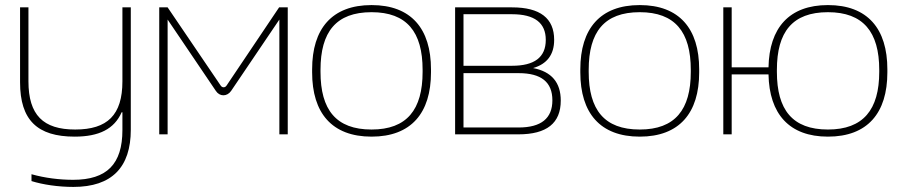

<svg xmlns="http://www.w3.org/2000/svg" viewBox="-20 -529 3555 756"><path d="M495 -18V-500H462V-209C462 -76 403 -19 276 -19C150 -19 92 -76 92 -209V-500H59V-205C59 -56 127 9 274 9C370 9 430 -21 459 -87H462V-17C462 117 401 179 268 179C215 179 157 172 104 157V184C149 198 209 207 269 207C421 207 495 129 495 -18Z M607 -500V0H640V-452L830 -171C845 -148 874 -148 890 -171L1080 -452V0H1113V-500H1079L872 -192C866 -183 855 -183 849 -192L640 -500Z M1209 -256V-244C1209 -84 1287 9 1443 9C1599 9 1677 -84 1677 -244V-256C1677 -416 1599 -509 1443 -509C1287 -509 1209 -416 1209 -256ZM1242 -246V-254C1242 -403 1303 -481 1443 -481C1582 -481 1644 -403 1644 -254V-246C1644 -97 1582 -19 1443 -19C1303 -19 1242 -97 1242 -246Z M1772 0H2021C2133 0 2188 -44 2188 -133C2188 -204 2152 -247 2079 -261C2134 -277 2162 -314 2162 -372C2162 -457 2107 -500 1996 -500H1772ZM1805 -27V-241H2022C2111 -241 2155 -206 2155 -134C2155 -63 2111 -27 2022 -27ZM1805 -270V-473H1996C2085 -473 2129 -439 2129 -372C2129 -303 2084 -270 1996 -270Z M2265 -256V-244C2265 -84 2343 9 2499 9C2655 9 2733 -84 2733 -244V-256C2733 -416 2655 -509 2499 -509C2343 -509 2265 -416 2265 -256ZM2298 -246V-254C2298 -403 2359 -481 2499 -481C2638 -481 2700 -403 2700 -254V-246C2700 -97 2638 -19 2499 -19C2359 -19 2298 -97 2298 -246Z M2828 0H2861V-236H3006C3009 -81 3087 9 3240 9C3396 9 3474 -84 3474 -244V-256C3474 -416 3396 -509 3240 -509C3087 -509 3009 -419 3006 -264H2861V-500H2828ZM3039 -246V-254C3039 -403 3100 -481 3240 -481C3379 -481 3442 -403 3442 -254V-246C3442 -97 3379 -19 3240 -19C3100 -19 3039 -97 3039 -246Z"/></svg>

Font: LT Wave Alt Thin
Style: Regular
Weight: 100
Designer: Daniel Lyons
Version: Version 2.5 (Glyphs App)